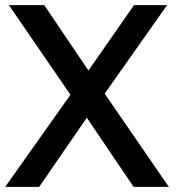

<svg xmlns="http://www.w3.org/2000/svg" viewBox="-31 -731 707 751"><path d="M122.1 0 308.6 -270.5 491.7 0H629.4L378.4 -364.7L622.6 -710.9H493.2L314.9 -455.1L142.1 -710.9H3.9L244.6 -360.4L-10.7 0Z"/></svg>

Font: Ride SemiBold
Style: Regular
Weight: 600
Version: Version 3.000